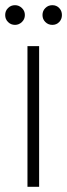

<svg xmlns="http://www.w3.org/2000/svg" viewBox="-24 -721 259 741"><path d="M82 0V-543H127V0ZM34 -625Q18 -625 7 -636Q-4 -647 -4 -663Q-4 -679 7 -690Q18 -701 34 -701Q49 -701 60.5 -690Q72 -679 72 -663Q72 -647 60.5 -636Q49 -625 34 -625ZM204.5 -636Q194 -625 178 -625Q162 -625 151 -636Q140 -647 140 -663Q140 -679 151 -690Q162 -701 178 -701Q194 -701 204.5 -690Q215 -679 215 -663Q215 -647 204.5 -636Z"/></svg>

Font: Poppins ExtraLight
Style: Regular
Weight: 275
Designer: Ninad Kale (Devanagari), Jonny Pinhorn (Latin)
Foundry: Indian Type Foundry
Version: Version 3.200;PS 1.000;hotconv 16.6.54;makeotf.lib2.5.65590